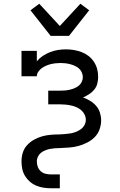

<svg xmlns="http://www.w3.org/2000/svg" viewBox="-20 -792 640 1027"><path d="M251 -600 143 -737 190 -772 300 -653 410 -772 457 -737 349 -600ZM253 215Q233 215 213 212Q193 209 174 201Q155 193 139.5 179.5Q124 166 113.5 148.5Q103 131 99 111Q95 91 95 71Q95 47 102 24.5Q109 2 125 -15.5Q141 -33 161.5 -44.5Q182 -56 204.5 -62.5Q227 -69 250.5 -71Q274 -73 297 -73H299Q313 -74 328 -75Q343 -76 357.5 -78.5Q372 -81 386 -86.5Q400 -92 412 -100.5Q424 -109 431.5 -122.5Q439 -136 439 -151Q439 -166 432 -180Q425 -194 413.5 -203.5Q402 -213 388 -219Q374 -225 359.5 -228Q345 -231 330 -232.5Q315 -234 300 -234H238V-307H300Q313 -307 326.5 -308Q340 -309 353 -312Q366 -315 378 -320Q390 -325 400.5 -333Q411 -341 417 -353.5Q423 -366 423 -379Q423 -392 417.5 -404.5Q412 -417 402.5 -425.5Q393 -434 381 -439.5Q369 -445 356 -448.5Q343 -452 330 -453.5Q317 -455 304 -455Q291 -455 277.5 -453.5Q264 -452 251.5 -449Q239 -446 226.5 -440.5Q214 -435 203.5 -427.5Q193 -420 185 -408.5Q177 -397 177 -384H95V-520H177V-464Q191 -481 209 -493Q227 -505 247.5 -513Q268 -521 289.5 -524.5Q311 -528 332 -528Q354 -528 375 -524.5Q396 -521 416 -513.5Q436 -506 453 -493Q470 -480 482 -462Q494 -444 499.5 -423.5Q505 -403 505 -381Q505 -363 500.5 -345Q496 -327 484 -312.5Q472 -298 456.5 -288Q441 -278 424 -271Q443 -264 461.5 -253Q480 -242 494 -226Q508 -210 514.5 -189.5Q521 -169 521 -148Q521 -124 512.5 -100Q504 -76 486.5 -58.5Q469 -41 446.5 -29.5Q424 -18 400.5 -11.5Q377 -5 352 -3Q327 -1 302 0H301Q288 0 274.5 1Q261 2 248 4.5Q235 7 222.5 12Q210 17 199.5 25Q189 33 183 45.5Q177 58 177 71Q177 86 182 100Q187 114 198 124Q209 134 224 137.5Q239 141 253 141H300V215Z"/></svg>

Font: Iosevka Plex Etoile
Style: Regular
Weight: 400
Designer: Belleve Invis
Foundry: Belleve Invis
Version: Version 25.1.1; ttfautohint (v1.8.4)